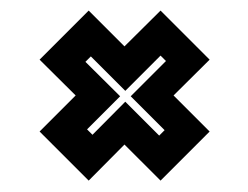

<svg xmlns="http://www.w3.org/2000/svg" viewBox="-20 -472 458 354"><path d="M276 -139 209.5 -205.5 143.5 -139 53 -229.5 119.5 -296 53 -362 143.5 -452.5 209.5 -386.5 276 -452.5 366.5 -362 300 -296 366.5 -229.5ZM273.5 -222 283.5 -232 221 -294.5 286 -359.5 276 -369.5 211 -304.5 147.5 -368 137.5 -358 201.5 -294.5 140.5 -233.5 150.5 -223.5 211 -284.5Z"/></svg>

Font: Tourney Thin
Style: Bold
Weight: 700
Version: Version 1.015